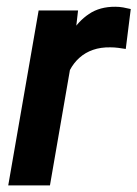

<svg xmlns="http://www.w3.org/2000/svg" viewBox="-20 -560 415 580"><path d="M202.6 -414.1 130.9 0H4.9L96.7 -528.3H215.8ZM375 -532.7 359.9 -412.1Q348.6 -414.1 336.9 -415.5Q325.2 -417 313.5 -417Q284.2 -417.5 261 -409.4Q237.8 -401.4 220.2 -385.7Q202.6 -370.1 190.9 -347.9Q179.2 -325.7 172.9 -298.3L145.5 -301.8Q150.4 -339.8 162.1 -381.6Q173.8 -423.3 194.8 -459.5Q215.8 -495.6 248.8 -517.8Q281.7 -540 328.6 -539.6Q340.3 -539.6 351.8 -537.6Q363.3 -535.6 375 -532.7Z"/></svg>

Font: Roboto SemiBold
Style: Italic
Weight: 600
Designer: Christian Robertson
Foundry: Google
Version: Version 3.009; 2024